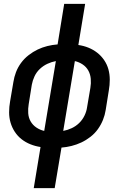

<svg xmlns="http://www.w3.org/2000/svg" viewBox="-20 -755 640 990"><path d="M154 215 189 3Q162 -1 137 -11Q112 -21 91.5 -37Q71 -53 56.5 -75Q42 -97 34.5 -122.5Q27 -148 27 -176Q27 -204 32 -232L49 -332Q53 -358 62.5 -383Q72 -408 88.5 -430.5Q105 -453 127.5 -470.5Q150 -488 174 -499.5Q198 -511 224 -517.5Q250 -524 277 -526L311 -735H419L384 -523Q412 -519 436.5 -509Q461 -499 481.5 -483Q502 -467 517 -445Q532 -423 539 -397.5Q546 -372 546 -344Q546 -316 541 -288L525 -188Q521 -162 511 -137Q501 -112 485 -89.5Q469 -67 446.5 -49.5Q424 -32 399.5 -20.5Q375 -9 349 -2.5Q323 4 297 6L262 215ZM208 -80 268 -440Q246 -436 224.5 -426Q203 -416 185.5 -399.5Q168 -383 158 -361.5Q148 -340 144 -318L128 -218Q124 -195 125.5 -171.5Q127 -148 138 -129Q149 -110 167.5 -97.5Q186 -85 208 -80ZM306 -80Q328 -84 349.5 -94Q371 -104 388 -120.5Q405 -137 415.5 -158.5Q426 -180 429 -202L446 -302Q450 -325 448 -348.5Q446 -372 435.5 -391Q425 -410 406.5 -422.5Q388 -435 366 -440Z"/></svg>

Font: Iosevka SmBd Ex Obl
Style: Regular
Weight: 600
Width: 7
Italic angle: -9°
Monospace: yes
Designer: Belleve Invis
Foundry: Belleve Invis
Version: Version 32.5.0; ttfautohint (v1.8.4)